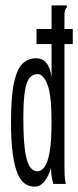

<svg xmlns="http://www.w3.org/2000/svg" viewBox="-20 -685 291 715"><path d="M109 10Q91 10 75 0.5Q59 -9 47 -35Q35 -61 28 -109Q21 -157 21 -233Q21 -331 33 -381.5Q45 -432 66 -450Q87 -468 114 -468Q163 -468 172 -397V-665H229V-658Q223 -652 221.5 -645Q220 -638 220 -621V-71Q220 -53 220.5 -35.5Q221 -18 225 0H179Q175 -12 172.5 -27Q170 -42 170 -60Q162 -31 146.5 -10.5Q131 10 109 10ZM119 -47Q134 -47 146 -63.5Q158 -80 165 -120Q172 -160 172 -231Q172 -332 156.5 -370.5Q141 -409 121 -409Q103 -409 91 -396Q79 -383 73 -347.5Q67 -312 67 -244Q67 -158 74.5 -115.5Q82 -73 94 -60Q106 -47 119 -47ZM116 -521V-577H251V-521Z"/></svg>

Font: Inconsolata UltraCondensed
Style: Regular
Weight: 400
Width: 1
Monospace: yes
Designer: Raph Levien, Cyreal, Brenton Simpson
Foundry: Raph Levien, Cyreal, Google
Version: Version 3.001; ttfautohint (v1.8.2.53-6de2)